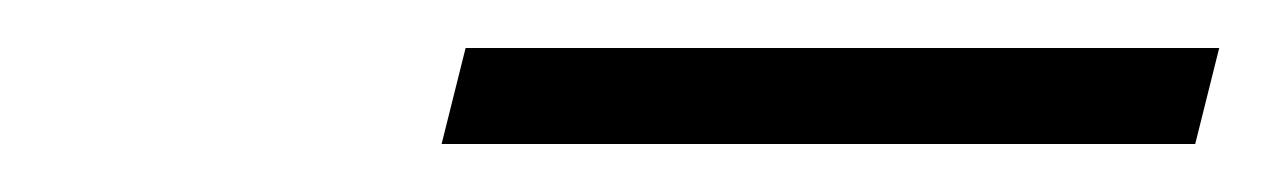

<svg xmlns="http://www.w3.org/2000/svg" viewBox="-20 -606 528 80"><path d="M164 -546H478L488 -586H174Z"/></svg>

Font: Old Standard
Style: Italic
Weight: 400
Italic angle: -15.2°
Designer: Alexey Kryukov <alexios@thessalonica.org.ru>
Version: Version 2.0